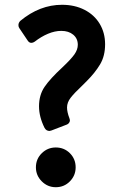

<svg xmlns="http://www.w3.org/2000/svg" viewBox="-20 -748 518 802"><path d="M187 -201Q173 -201 166 -214Q143 -260 143 -304Q143 -351 166 -385Q189 -419 241 -467Q277 -501 291 -521Q305 -541 305 -561Q305 -587 286 -603Q267 -619 236 -619Q209 -619 180.5 -607Q152 -595 125 -574Q118 -569 111 -569Q102 -569 96 -578L61 -630Q57 -635 57 -643Q57 -653 65 -661Q146 -728 239 -728Q292 -728 333 -707Q374 -686 396.5 -648.5Q419 -611 419 -563Q419 -514 398 -479Q377 -444 343 -410Q343 -410 324 -391Q290 -359 275 -339.5Q260 -320 260 -299Q260 -280 270 -254Q272 -248 272 -245Q272 -240 268.5 -235Q265 -230 260 -228L195 -203ZM130 -49Q130 -84 154.5 -108Q179 -132 213 -132Q248 -132 272 -108Q296 -84 296 -49Q296 -15 272 9.5Q248 34 213 34Q179 34 154.5 9.5Q130 -15 130 -49Z"/></svg>

Font: Miriam Libre
Style: Bold
Weight: 700
Designer: Michal Sahar
Foundry: Hagilda
Version: Version 1.001